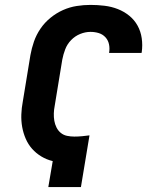

<svg xmlns="http://www.w3.org/2000/svg" viewBox="-20 -763 640 783"><path d="M177 0 195 -106Q170 -112 148.5 -125Q127 -138 111 -156Q95 -174 85 -197Q75 -220 70.5 -245Q66 -270 67 -296.5Q68 -323 73 -349L104 -538Q109 -566 118.5 -593.5Q128 -621 145 -646Q162 -671 186 -690.5Q210 -710 237 -722Q264 -734 292.5 -738.5Q321 -743 349 -743Q378 -743 406.5 -739.5Q435 -736 460.5 -726Q486 -716 507 -699Q528 -682 541 -658.5Q554 -635 558 -607Q562 -579 558 -550Q558 -549 557.5 -548.5Q557 -548 557 -547H425Q425 -547 425 -547.5Q425 -548 425 -548Q428 -566 424.5 -582.5Q421 -599 410 -611Q399 -623 383 -628Q367 -633 349 -633Q328 -633 307 -624.5Q286 -616 270 -599.5Q254 -583 246 -562Q238 -541 234 -520L203 -331Q200 -316 199.5 -300.5Q199 -285 201.5 -270.5Q204 -256 210.5 -243Q217 -230 228 -221Q239 -212 253.5 -209Q268 -206 283 -206Q299 -206 314.5 -207.5Q330 -209 345 -211L310 0Z"/></svg>

Font: Iosevka SS04 XBd Ex Obl
Style: Regular
Weight: 800
Width: 7
Italic angle: -9°
Monospace: yes
Designer: Belleve Invis
Foundry: Belleve Invis
Version: Version 19.0.0; ttfautohint (v1.8.4)